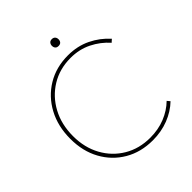

<svg xmlns="http://www.w3.org/2000/svg" viewBox="-230 -994 1150 1150"><g transform="rotate(-45 345.0 -418.5)"><path d="M399 10Q298 10 220.5 -35.5Q143 -81 99 -161Q55 -241 55 -346Q55 -452 99 -534Q143 -616 220.5 -663Q298 -710 399 -710Q478 -710 543 -678.5Q608 -647 655 -594L637 -578Q593 -628 532.5 -658Q472 -688 399 -688Q306 -688 233.5 -643.5Q161 -599 119.5 -522Q78 -445 78 -346Q78 -249 119.5 -173.5Q161 -98 233.5 -55Q306 -12 399 -12Q467 -12 524.5 -35Q582 -58 624 -99L639 -81Q594 -38 532.5 -14Q471 10 399 10ZM399 -789Q385 -789 378 -797Q371 -805 371 -818Q371 -830 378 -838.5Q385 -847 399 -847Q412 -847 419.5 -839Q427 -831 427 -818Q427 -805 420 -797Q413 -789 399 -789Z"/></g></svg>

Font: Lexend Thin
Style: Regular
Weight: 100
Designer: Bonnie Shaver-Troup, Thomas Jockin
Foundry: Lexend
Version: Version 1.007; ttfautohint (v1.8.3)